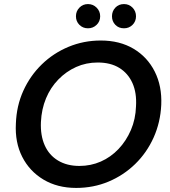

<svg xmlns="http://www.w3.org/2000/svg" viewBox="-20 -911 833 943"><path d="M354 12Q262 12 193.5 -29Q125 -70 89 -141Q53 -212 58 -304Q61 -391 94.5 -465Q128 -539 185 -594.5Q242 -650 316.5 -681Q391 -712 475 -712Q568 -712 636 -671.5Q704 -631 740 -559.5Q776 -488 772 -396Q768 -310 734.5 -235.5Q701 -161 644 -105.5Q587 -50 513 -19Q439 12 354 12ZM370 -96Q426 -96 475 -117.5Q524 -139 562 -179Q600 -219 623 -272.5Q646 -326 648 -389Q652 -455 630.5 -503Q609 -551 566 -577.5Q523 -604 460 -604Q403 -604 354 -582Q305 -560 266.5 -520.5Q228 -481 206 -428Q184 -375 181 -312Q178 -246 199.5 -197.5Q221 -149 265 -122.5Q309 -96 370 -96ZM412 -772Q387 -772 370 -789Q353 -806 353 -831Q353 -856 370 -873.5Q387 -891 412 -891Q437 -891 454.5 -873.5Q472 -856 472 -831Q472 -806 454.5 -789Q437 -772 412 -772ZM589 -772Q563 -772 546.5 -789Q530 -806 530 -831Q530 -856 546.5 -873.5Q563 -891 589 -891Q614 -891 631 -873.5Q648 -856 648 -831Q648 -806 631 -789Q614 -772 589 -772Z"/></svg>

Font: DM Sans 28pt SemiBold
Style: Italic
Weight: 600
Italic angle: -10°
Version: Version 4.004;gftools[0.9.30]